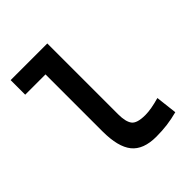

<svg xmlns="http://www.w3.org/2000/svg" viewBox="-205 -859 996 996"><g transform="rotate(-45 293.0 -361.0)"><path d="M365.2 9.8Q270.5 9.8 228.8 -42Q187 -93.8 187 -207.5V-625.5H38.1V-732.4H307.1V-212.4Q307.1 -158.7 325 -134.3Q342.8 -109.9 404.3 -109.9Q446.3 -109.9 510.7 -128.4L524.4 -10.7Q483.9 0 446 4.9Q408.2 9.8 365.2 9.8Z"/></g></svg>

Font: Caskaydia Cove SemiBold
Style: Regular
Weight: 600
Monospace: yes
Designer: Aaron Bell
Foundry: Saja Typeworks
Version: Version 4.300; ttfautohint (v1.8.3)